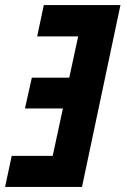

<svg xmlns="http://www.w3.org/2000/svg" viewBox="-39 -734 493 754"><path d="M7 -122H168L208 -308H59L86 -429H233L268 -591H107L133 -714H434L283 0H-19Z"/></svg>

Font: Noto Sans Display Ex Bold Cond
Style: Italic
Weight: 800
Width: 3
Italic angle: -12°
Designer: Monotype Design team
Foundry: Monotype Imaging Inc.
Version: Version 1.000